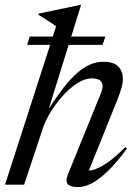

<svg xmlns="http://www.w3.org/2000/svg" viewBox="-26 -755 559 785"><path d="M149 -229.5 72.5 0H-5.5L203.5 -647.5Q197 -652.5 188.8 -658Q180.5 -663.5 171.2 -669.5Q162 -675.5 151.8 -681.8Q141.5 -688 131 -694.5L132.5 -699.5L302 -735H305.5L166 -286.5L158.5 -287Q198.5 -350.5 230.8 -392.2Q263 -434 291 -458Q319 -482 344.8 -492.2Q370.5 -502.5 395.5 -502.5Q440 -502.5 458.2 -482.5Q476.5 -462.5 476.5 -433Q476.5 -416.5 471 -396.2Q465.5 -376 449 -335L331 -42L322.5 -57.5Q338 -55 361 -62.5Q384 -70 415.5 -91.8Q447 -113.5 486 -153.5L493 -147.5Q451 -90.5 415.2 -55.8Q379.5 -21 349.2 -5.5Q319 10 294.5 10Q262 10 251.2 -2Q240.5 -14 252.5 -44L372 -338Q384 -366.5 388.8 -380.2Q393.5 -394 393.5 -403Q393.5 -418 382.8 -426.2Q372 -434.5 349 -434.5Q319.5 -434.5 288.2 -413.8Q257 -393 228.5 -360.8Q200 -328.5 179 -293.5Q158 -258.5 149 -229.5ZM85 -571.5 95.5 -605.5H404.5L393.5 -571.5Z"/></svg>

Font: Newsreader 60pt
Style: Italic
Weight: 400
Italic angle: -17°
Designer: Hugues Gentile
Foundry: Production Type
Version: Version 1.003